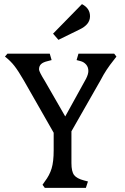

<svg xmlns="http://www.w3.org/2000/svg" viewBox="-20 -910 606 930"><path d="M237 -747 377 -890Q416 -870 416 -831Q416 -791 365 -767L263 -717ZM186 -15 197 -31Q220 -61 230 -94Q240 -127 240 -182V-267L95 -521Q69 -566 50 -590.5Q31 -615 4 -636L16 -650H221L230 -619L211 -614Q189 -609 179 -599.5Q169 -590 169 -574Q169 -563 197 -518L296 -346L397 -529Q408 -551 408 -566Q408 -585 397 -597.5Q386 -610 370 -614L351 -619L360 -650H533L544 -636L531 -619Q493 -572 468 -523L326 -274V-120Q326 -79 339 -62Q352 -45 387 -36L406 -31L396 0H197Z"/></svg>

Font: Kurale
Style: Regular
Weight: 400
Designer: Eduardo Rodriguez Tunni
Foundry: Eduardo Rodriguez Tunni
Version: Version 2.000